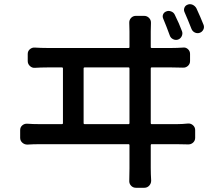

<svg xmlns="http://www.w3.org/2000/svg" viewBox="-20 -850 1040 916"><path d="M951.2 -731.4Q953.1 -726.6 953.1 -720.7Q953.1 -714.8 950.2 -709Q944.3 -697.3 932.6 -693.4Q920.9 -689.5 909.7 -694.8Q898.4 -700.2 893.6 -711.9Q876 -756.8 860.4 -792Q855.5 -802.7 859.9 -813.5Q864.3 -824.2 876 -828.1Q880.9 -830.1 885.7 -830.1Q892.6 -830.1 899.4 -827.1Q911.1 -821.3 917 -810.5Q936.5 -768.6 951.2 -731.4ZM848.6 -700.2Q852.5 -688.5 846.7 -676.8Q840.8 -665 829.1 -661.1Q817.4 -657.2 805.7 -663.1Q793.9 -668.9 790 -680.7Q774.4 -723.6 758.8 -760.7Q753.9 -771.5 758.3 -781.7Q762.7 -792 774.4 -795.9Q779.3 -797.9 784.2 -797.9Q791 -797.9 797.9 -794.9Q809.6 -790 814.5 -778.3Q835 -737.3 848.6 -700.2ZM378.9 -262.7Q378.9 -257.8 383.8 -257.8H593.8Q597.7 -257.8 597.7 -262.7V-523.4Q597.7 -528.3 593.8 -528.3H383.8Q378.9 -528.3 378.9 -523.4ZM699.2 -262.7Q699.2 -257.8 703.1 -257.8H824.2Q848.6 -257.8 877 -260.7Q890.6 -261.7 900.9 -252.4Q911.1 -243.2 911.1 -229.5V-192.4Q911.1 -178.7 900.9 -169.4Q890.6 -160.2 876 -161.1Q856.4 -162.1 824.2 -162.1H703.1Q699.2 -162.1 699.2 -157.2V-48.8Q699.2 -20.5 701.2 11.7Q701.2 25.4 691.9 35.6Q682.6 45.9 668 45.9H628.9Q614.3 45.9 605 35.6Q595.7 25.4 596.7 11.7Q597.7 -19.5 597.7 -46.9V-157.2Q597.7 -162.1 593.8 -162.1H168Q138.7 -162.1 110.4 -160.2Q96.7 -160.2 86.4 -169.4Q76.2 -178.7 76.2 -192.4V-229.5Q76.2 -243.2 86.4 -252Q96.7 -260.7 110.4 -259.8Q135.7 -257.8 168 -257.8H275.4Q280.3 -257.8 280.3 -262.7V-523.4Q280.3 -528.3 275.4 -528.3H205.1Q174.8 -528.3 146.5 -526.4Q132.8 -525.4 122.6 -535.2Q112.3 -544.9 112.3 -558.6V-592.8Q112.3 -606.4 122.6 -615.2Q132.8 -624 146.5 -623Q175.8 -621.1 205.1 -621.1H593.8Q597.7 -621.1 597.7 -625V-700.2Q597.7 -714.8 596.7 -739.3Q595.7 -753.9 605 -764.2Q614.3 -774.4 628.9 -774.4H667Q681.6 -774.4 691.4 -764.2Q701.2 -753.9 700.2 -739.3Q699.2 -711.9 699.2 -700.2V-625Q699.2 -621.1 703.1 -621.1H799.8Q824.2 -621.1 852.5 -623Q866.2 -625 876.5 -615.7Q886.7 -606.4 886.7 -592.8V-558.6Q886.7 -544.9 876.5 -535.6Q866.2 -526.4 852.5 -527.3Q832 -528.3 799.8 -528.3H703.1Q699.2 -528.3 699.2 -523.4Z"/></svg>

Font: Gen Jyuu Gothic L Monospace Medium
Style: Regular
Weight: 500
Designer: [Source Han Sans]
Ryoko NISHIZUKA  (kana & ideographs); Paul D. Hunt (Latin, Greek & Cyrillic); Wenlong ZHANG  (bopomofo
Version: Version 1.002.20150607